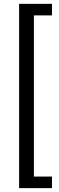

<svg xmlns="http://www.w3.org/2000/svg" viewBox="-20 -825 305 990"><path d="M248 -745.6H162.1H154.8V-738.3V78.1V85.4H162.1H248V145H78.6V-805.2H248Z"/></svg>

Font: Vazir Light UI
Style: Light-UI
Weight: 300
Designer: Saber Rastikerdar
Foundry: Saber Rastikerdar
Version: Version 30.0.0